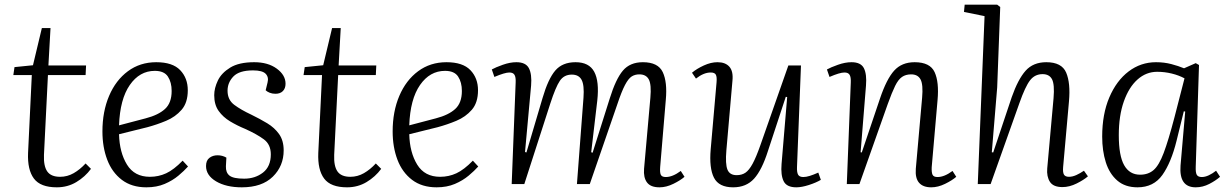

<svg xmlns="http://www.w3.org/2000/svg" viewBox="-20 -787 5244 821"><path d="M42 -500 121 -508 159 -667H196L187 -507H348L346 -466H185L168 -125Q166 -77 182 -54Q198 -31 237 -31Q268 -31 295 -46.5Q322 -62 346 -88L369 -65Q344 -31 306.5 -8.5Q269 14 223 14Q153 14 125 -23.5Q97 -61 100 -133L116 -466H37Z M648 -521Q718 -521 750.5 -487Q783 -453 783 -401Q783 -348 756.5 -317.5Q730 -287 690.5 -270.5Q651 -254 610 -243L489 -213Q491 -135 523 -83Q555 -31 621 -31Q658 -31 690.5 -46Q723 -61 761 -100L784 -75Q768 -57 743 -36Q718 -15 684 -0.5Q650 14 606 14Q543 14 501 -18Q459 -50 438.5 -104Q418 -158 418 -225Q418 -310 446.5 -377Q475 -444 527 -482.5Q579 -521 648 -521ZM714 -398Q714 -435 698 -459.5Q682 -484 642 -484Q577 -484 535 -423.5Q493 -363 489 -251L603 -281Q657 -295 685.5 -321Q714 -347 714 -398Z M1024 -23Q1071 -23 1104.5 -49Q1138 -75 1138 -127Q1138 -169 1108.5 -191Q1079 -213 1028 -236Q994 -250 964 -268Q934 -286 915 -312.5Q896 -339 896 -380Q896 -410 911.5 -442.5Q927 -475 964.5 -498Q1002 -521 1067 -521Q1126 -521 1163.5 -493.5Q1201 -466 1201 -429Q1201 -409 1189.5 -397.5Q1178 -386 1158 -386Q1144 -386 1133 -390.5Q1122 -395 1116 -401L1124 -434Q1130 -457 1116 -471.5Q1102 -486 1062 -486Q1003 -486 978 -460Q953 -434 953 -399Q953 -360 982 -338.5Q1011 -317 1054 -297Q1091 -279 1122.5 -260Q1154 -241 1173.5 -213.5Q1193 -186 1193 -144Q1193 -77 1146.5 -31.5Q1100 14 1014 14Q947 14 904 -11.5Q861 -37 861 -77Q861 -101 875.5 -112Q890 -123 910 -123Q931 -123 948 -113L946 -76Q945 -49 961.5 -36Q978 -23 1024 -23Z M1283 -500 1362 -508 1400 -667H1437L1428 -507H1589L1587 -466H1426L1409 -125Q1407 -77 1423 -54Q1439 -31 1478 -31Q1509 -31 1536 -46.5Q1563 -62 1587 -88L1610 -65Q1585 -31 1547.5 -8.5Q1510 14 1464 14Q1394 14 1366 -23.5Q1338 -61 1341 -133L1357 -466H1278Z M1889 -521Q1959 -521 1991.5 -487Q2024 -453 2024 -401Q2024 -348 1997.5 -317.5Q1971 -287 1931.5 -270.5Q1892 -254 1851 -243L1730 -213Q1732 -135 1764 -83Q1796 -31 1862 -31Q1899 -31 1931.5 -46Q1964 -61 2002 -100L2025 -75Q2009 -57 1984 -36Q1959 -15 1925 -0.5Q1891 14 1847 14Q1784 14 1742 -18Q1700 -50 1679.5 -104Q1659 -158 1659 -225Q1659 -310 1687.5 -377Q1716 -444 1768 -482.5Q1820 -521 1889 -521ZM1955 -398Q1955 -435 1939 -459.5Q1923 -484 1883 -484Q1818 -484 1776 -423.5Q1734 -363 1730 -251L1844 -281Q1898 -295 1926.5 -321Q1955 -347 1955 -398Z M2475 -369Q2479 -423 2467 -445.5Q2455 -468 2425 -468Q2392 -468 2374 -441.5Q2356 -415 2333 -344L2222 0H2168L2185 -435Q2186 -457 2180 -467Q2174 -477 2158 -477Q2139 -477 2094 -458L2083 -490Q2099 -499 2130 -510Q2161 -521 2188 -521Q2228 -521 2241.5 -495.5Q2255 -470 2251 -421L2225 -137L2231 -135L2300 -368Q2324 -450 2354.5 -485.5Q2385 -521 2441 -521Q2499 -521 2521 -480Q2543 -439 2534 -357L2508 -136L2514 -134L2587 -365Q2613 -449 2643.5 -485Q2674 -521 2729 -521Q2794 -521 2814 -478.5Q2834 -436 2827 -360L2803 -74Q2801 -50 2805.5 -40Q2810 -30 2827 -30Q2856 -30 2891 -56L2907 -31Q2890 -16 2859.5 -1Q2829 14 2800 14Q2762 14 2746.5 -7Q2731 -28 2734 -65L2761 -369Q2766 -425 2754.5 -447Q2743 -469 2714 -469Q2695 -469 2681 -460Q2667 -451 2652.5 -423.5Q2638 -396 2620 -342L2502 0H2447Z M2939 -476Q2959 -493 2989.5 -507Q3020 -521 3048 -521Q3082 -521 3099 -501.5Q3116 -482 3112 -442L3086 -144Q3081 -86 3090.5 -62Q3100 -38 3130 -38Q3152 -38 3167.5 -48.5Q3183 -59 3198 -86.5Q3213 -114 3231 -165L3351 -507H3405L3388 -73Q3387 -51 3392.5 -40.5Q3398 -30 3415 -30Q3427 -30 3443 -35Q3459 -40 3479 -49L3490 -18Q3470 -6 3439 4Q3408 14 3385 14Q3344 14 3331 -12Q3318 -38 3322 -86L3346 -372L3340 -373L3264 -142Q3238 -60 3204.5 -23Q3171 14 3115 14Q3054 14 3033 -27Q3012 -68 3019 -149L3044 -435Q3046 -458 3041 -467.5Q3036 -477 3019 -477Q2989 -477 2956 -451Z M4069 -31Q4052 -16 4021.5 -1Q3991 14 3962 14Q3927 14 3910 -5.5Q3893 -25 3896 -65L3923 -369Q3928 -425 3916.5 -447Q3905 -469 3876 -469Q3853 -469 3837 -458Q3821 -447 3807.5 -419.5Q3794 -392 3776 -342L3655 0H3601L3618 -435Q3619 -457 3613 -467Q3607 -477 3591 -477Q3571 -477 3527 -458L3516 -490Q3532 -499 3563 -510Q3594 -521 3621 -521Q3661 -521 3674 -495.5Q3687 -470 3683 -421L3660 -136L3665 -135L3743 -366Q3771 -449 3803.5 -485Q3836 -521 3891 -521Q3957 -521 3976.5 -478.5Q3996 -436 3989 -359L3964 -72Q3963 -50 3967.5 -40Q3972 -30 3989 -30Q4018 -30 4053 -56Z M4632 -33Q4615 -18 4584 -2.5Q4553 13 4523 13Q4484 13 4469.5 -9.5Q4455 -32 4458 -67L4485 -367Q4490 -426 4478.5 -448Q4467 -470 4438 -470Q4405 -470 4384.5 -443.5Q4364 -417 4339 -346L4216 0H4161L4190 -718L4102 -736L4105 -767H4244L4257 -757L4244 -413L4221 -136L4227 -135L4306 -371Q4333 -448 4365.5 -484.5Q4398 -521 4454 -521Q4520 -521 4539 -476.5Q4558 -432 4551 -354L4526 -73Q4524 -50 4529.5 -40.5Q4535 -31 4551 -31Q4566 -31 4582.5 -38.5Q4599 -46 4615 -57Z M5093 -74Q5092 -49 5097.5 -39.5Q5103 -30 5119 -30Q5133 -30 5149 -37.5Q5165 -45 5180 -57L5197 -31Q5179 -15 5151 -0.5Q5123 14 5093 14Q5021 14 5028 -79L5048 -310L5042 -311L5011 -185Q4988 -92 4950.5 -39Q4913 14 4844 14Q4791 14 4757.5 -15Q4724 -44 4708.5 -93Q4693 -142 4693 -203Q4693 -299 4723.5 -370.5Q4754 -442 4806 -481.5Q4858 -521 4923 -521Q4958 -521 4988.5 -513Q5019 -505 5043 -495L5093 -517L5107 -509ZM4855 -40Q4890 -40 4913 -60Q4936 -80 4956 -133Q4976 -186 5002 -285L5045 -452Q5021 -465 4990.5 -472.5Q4960 -480 4928 -480Q4881 -480 4844 -447Q4807 -414 4785.5 -353Q4764 -292 4764 -209Q4764 -121 4787 -80.5Q4810 -40 4855 -40Z"/></svg>

Font: Literata 36pt Light
Style: Italic
Weight: 300
Italic angle: -2°
Designer: Latin by Veronika Burian and Jose Scaglione. Greek by Irene Vlachou. Cyrillic by Vera Evstafieva
Foundry: TypeTogether
Version: Version 3.002